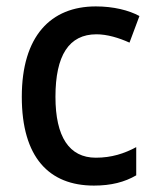

<svg xmlns="http://www.w3.org/2000/svg" viewBox="-20 -569 483 599"><path d="M273 10C327 10 369 -1 405 -22V-110C368 -90 328 -77 279 -77C196 -77 153 -142 153 -267C153 -396 195 -462 281 -462C314 -462 351 -451 384 -436L415 -519C382 -537 334 -549 279 -549C138 -549 48 -456 48 -267C48 -78 133 10 273 10Z"/></svg>

Font: Noto Sans Arabic SemCond Med
Style: Regular
Weight: 500
Width: 4
Designer: Monotype Design Team, Nadine Chahine, Nizar Qandah and Khaled Hosny
Foundry: Monotype Imaging Inc.
Version: Version 2.012